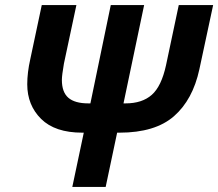

<svg xmlns="http://www.w3.org/2000/svg" viewBox="-20 -734 857 754"><path d="M309 -213H303Q196 -213 141.5 -267Q87 -321 87 -403Q87 -449 99 -502L144 -714H280L231 -484Q223 -438 223 -420Q223 -372 248.5 -350Q274 -328 327 -328H335L415 -714H546L465 -328H473Q538 -328 576 -361.5Q614 -395 632 -478L682 -714H817L763 -462Q737 -342 663 -277.5Q589 -213 449 -213H440L395 0H264Z"/></svg>

Font: Noto Sans Display
Style: Bold Italic
Weight: 700
Italic angle: -12°
Designer: Monotype Design team
Foundry: Monotype Imaging Inc.
Version: Version 1.000